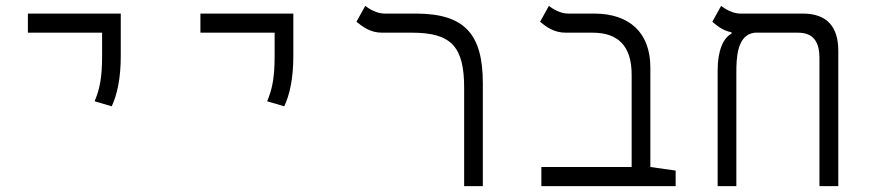

<svg xmlns="http://www.w3.org/2000/svg" viewBox="-20 -632 2970 652"><path d="M359.4 -271C377.9 -310.5 390.1 -366.2 390.1 -441.4V-585.9H74.7V-521H326.7V-441.4C326.7 -366.2 317.9 -327.6 301.3 -288.1Z M945.3 -271C963.9 -310.5 976.1 -366.2 976.1 -441.4V-585.9H660.6V-521H912.6V-441.4C912.6 -366.2 903.8 -327.6 887.2 -288.1Z M1619.6 -349.6C1619.6 -517.1 1557.1 -585.9 1391.6 -585.9H1286.1C1259.3 -585.9 1234.9 -601.1 1220.2 -611.8L1190.4 -558.1C1211.4 -541.5 1236.8 -521 1277.8 -521H1378.9C1511.2 -521 1556.2 -475.1 1556.2 -334V0H1619.6Z M2274.4 -52.7 2188.5 -64.9V-402.8C2188.5 -520 2118.7 -585.9 1997.6 -585.9H1909.2C1882.8 -585.9 1858.4 -601.1 1843.8 -611.8L1814 -558.1C1834 -541.5 1860.4 -521 1901.4 -521H1992.7C2079.6 -521 2125 -475.1 2125 -378.4V-64.9H1818.4V0H2274.4Z M2826.7 -459.5C2826.7 -542.5 2787.1 -585.9 2706.1 -585.9H2494.1C2467.8 -585.9 2443.4 -601.1 2428.7 -611.8L2398.9 -558.1C2414.6 -544.9 2435.5 -527.3 2463.9 -522.5V-517.6C2436.5 -503.4 2417 -460.9 2417 -393.1V0H2480.5V-383.8C2480.5 -434.6 2482.4 -514.2 2543 -521H2689.9C2738.8 -521 2762.7 -493.7 2762.7 -435.1V0H2826.7Z"/></svg>

Font: Cascadia Mono Light
Style: Regular
Weight: 300
Monospace: yes
Designer: Aaron Bell
Foundry: Saja Typeworks
Version: Version 2404.023